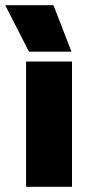

<svg xmlns="http://www.w3.org/2000/svg" viewBox="-55 -716 341 736"><path d="M-35 -696H150L219 -518H56ZM45 -480H221V0H45Z"/></svg>

Font: Prompt
Style: Bold
Weight: 700
Designer: Katatrad Team
Foundry: CadsonDemak
Version: Version 1.000